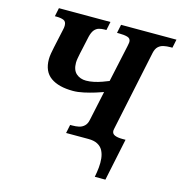

<svg xmlns="http://www.w3.org/2000/svg" viewBox="-130 -830 1086 1155"><g transform="rotate(15 413.0 -252.0)"><path d="M565 210Q571 180 574 150Q577 120 574 93Q571 66 560 45Q549 24 526.5 12Q504 0 469 0H330L341 -53H354Q376 -53 395 -57Q414 -61 428.5 -74.5Q443 -88 448 -114L487 -297Q471 -291 439 -281Q407 -271 370.5 -263Q334 -255 304 -255Q214 -255 164.5 -290.5Q115 -326 115 -402Q115 -418 118.5 -439Q122 -460 126.5 -480Q131 -500 133 -510L151 -593Q153 -599 154 -608Q155 -617 155 -621Q155 -647 137.5 -654Q120 -661 94 -661H83L94 -714H415L404 -661H393Q375 -661 358.5 -656.5Q342 -652 330 -637.5Q318 -623 311 -594L293 -511Q291 -503 287.5 -486.5Q284 -470 281 -453Q278 -436 278 -424Q278 -378 302.5 -356.5Q327 -335 364 -335Q387 -335 412.5 -340.5Q438 -346 461.5 -354.5Q485 -363 502 -370L551 -597Q553 -608 554.5 -615.5Q556 -623 556 -627Q556 -649 535.5 -655Q515 -661 483 -661H470L481 -714H826L815 -661H802Q781 -661 761.5 -657Q742 -653 728 -640Q714 -627 708 -600L605 -110Q604 -105 602.5 -98Q601 -91 601 -87Q601 -68 618.5 -60.5Q636 -53 665 -53H686L631 210Z"/></g></svg>

Font: Noto Serif
Style: Italic
Weight: 400
Italic angle: -12°
Designer: Monotype Design Team
Foundry: Monotype Imaging Inc.
Version: Version 2.013